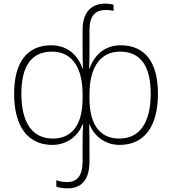

<svg xmlns="http://www.w3.org/2000/svg" viewBox="-20 -790 950 1060"><path d="M353 250C432 250 474 200 474 101V14C474 -24 474 -60 472 -103H474C499 -42 556 10 641 10C776 10 852 -91 852 -273C852 -445 781 -540 647 -540C556 -540 500 -484 474 -411H472C474 -451 474 -490 474 -532V-623C474 -703 506 -735 564 -735C581 -735 596 -733 607 -730V-764C597 -767 579 -770 561 -770C483 -770 436 -721 436 -625V-532C436 -490 436 -451 438 -411H436C410 -484 354 -540 263 -540C129 -540 58 -445 58 -273C58 -91 134 10 269 10C354 10 411 -42 436 -103H439C436 -60 436 -24 436 14V99C436 179 408 215 350 215C326 215 307 211 291 205V240C306 246 326 250 353 250ZM272 -25C161 -25 98 -109 98 -273C98 -428 156 -505 267 -505C377 -505 436 -418 436 -269V-246C436 -92 370 -25 272 -25ZM638 -25C540 -25 474 -92 474 -246V-269C474 -418 533 -505 643 -505C754 -505 812 -428 812 -273C812 -109 749 -25 638 -25Z"/></svg>

Font: Noto Sans Georgian ExtraLight
Style: Regular
Weight: 200
Designer: Monotype Design Team, Akaki Razmadze
Foundry: Google LLC
Version: Version 2.005